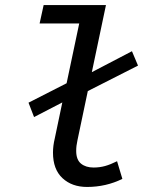

<svg xmlns="http://www.w3.org/2000/svg" viewBox="-20 -729 640 761"><path d="M325 12Q265 12 227.5 -23Q190 -58 190 -124Q190 -151 197 -180L227 -323L115 -265L93 -322L244 -399L294 -636H137L153 -709H400L344 -443L503 -526L527 -469L328 -368L287 -173Q282 -151 282 -131Q282 -96 301 -80.5Q320 -65 351 -65Q375 -65 396.5 -71Q418 -77 444 -90L465 -20Q400 12 325 12Z"/></svg>

Font: Source Code Pro Medium
Style: Italic
Weight: 500
Italic angle: -11°
Monospace: yes
Designer: Paul D. Hunt, Teo Tuominen
Foundry: Adobe Systems Incorporated
Version: Version 1.050;PS 1.000;hotconv 16.6.51;makeotf.lib2.5.65220